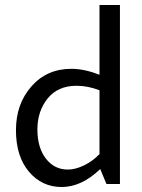

<svg xmlns="http://www.w3.org/2000/svg" viewBox="-20 -738 569 770"><path d="M379 -718H461V0H407L382 -60Q307 12 227.5 12Q148 12 96 -49.5Q44 -111 44 -216Q44 -321 106 -391.5Q168 -462 266 -462Q319 -462 379 -438ZM287 -394Q212 -394 171 -343Q130 -292 130 -219Q130 -146 164 -102Q198 -58 252 -58Q282 -58 316.5 -74.5Q351 -91 379 -120V-376Q332 -394 287 -394Z"/></svg>

Font: Average Sans
Style: Regular
Weight: 400
Designer: Eduardo Rodriguez Tunni
Foundry: Eduardo Rodriguez Tunni
Version: Version 1.002